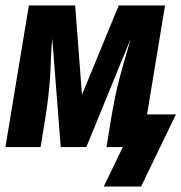

<svg xmlns="http://www.w3.org/2000/svg" viewBox="-26 -540 666 705"><path d="M355 145 425 0H365L382 -104Q388 -141 395.5 -178Q403 -215 412.5 -251.5Q422 -288 433 -324.5Q444 -361 454 -398L291 0H197L166 -398Q162 -361 161 -324.5Q160 -288 157.5 -251.5Q155 -215 150.5 -178Q146 -141 140 -104L123 0H-6L80 -520H250L275 -192L410 -520H580L514 -120H620L492 145Z"/></svg>

Font: Iosevka Heavy Extended
Style: Italic
Weight: 900
Width: 7
Italic angle: -9°
Monospace: yes
Designer: Belleve Invis
Foundry: Belleve Invis
Version: Version 32.5.0; ttfautohint (v1.8.4)